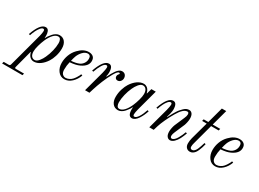

<svg xmlns="http://www.w3.org/2000/svg" viewBox="-113 -1473 3368 2500"><g transform="rotate(30 1571.0 -223.0)"><path d="M200 -104Q200 -60 218 -36Q236 -12 267 -12Q284 -12 300 -23Q316 -34 330 -51.5Q344 -69 354.5 -86.5Q365 -104 374 -124Q400 -180 415 -243Q430 -306 430 -359Q430 -388 419 -410Q408 -432 384 -432Q348 -432 313 -395Q278 -358 250 -294Q230 -248 215 -193.5Q200 -139 200 -104ZM-76 238 -68 210H6Q18 210 24 205Q30 200 33 188L170 -321Q182 -369 182 -395Q182 -410 177.5 -416Q173 -422 162 -422Q144 -422 122.5 -396Q101 -370 84.5 -335.5Q68 -301 55 -262L35 -268Q101 -456 183 -456Q200 -456 211.5 -447Q223 -438 229 -423Q235 -408 237.5 -393Q240 -378 240 -361L239 -327L242 -325Q250 -344 264 -364Q278 -384 297 -406Q316 -428 341 -442Q366 -456 390 -456Q443 -456 472.5 -418.5Q502 -381 502 -319Q502 -258 484 -201Q466 -144 443 -109Q408 -54 361.5 -21Q315 12 267 12Q236 12 211 -9.5Q186 -31 175 -76L171 -78L101 188Q98 200 101 205Q104 210 116 210H238L230 238Z M592 -158Q592 -218 614 -277Q636 -336 680 -381Q752 -456 830 -456Q870 -456 895.5 -436Q921 -416 921 -372Q921 -294 820 -247Q768 -222 678 -215Q664 -159 664 -98Q664 -54 684 -33Q704 -12 731 -12Q758 -12 784 -25Q810 -38 826 -55.5Q842 -73 856.5 -95.5Q871 -118 877 -131Q883 -144 887 -155L908 -148Q884 -80 835 -34Q786 12 726 12Q666 12 629 -37.5Q592 -87 592 -158ZM684 -240Q757 -245 801 -265Q832 -279 852.5 -309Q873 -339 873 -378Q873 -406 861.5 -419Q850 -432 831 -432Q790 -432 755 -395Q720 -358 704 -313Q692 -279 684 -240Z M986 -268Q1052 -456 1133 -456Q1191 -456 1191 -354Q1191 -326 1182 -296L1189 -294Q1204 -326 1217.5 -350Q1231 -374 1249.5 -400.5Q1268 -427 1288.5 -441.5Q1309 -456 1329 -456Q1362 -456 1379 -436Q1396 -416 1396 -387Q1396 -361 1379 -340.5Q1362 -320 1334 -320Q1317 -320 1306 -332Q1295 -344 1295 -362Q1295 -380 1307 -394Q1317 -404 1317 -409Q1317 -412 1316.5 -414.5Q1316 -417 1313 -419Q1310 -421 1304 -421Q1281 -421 1242 -353Q1203 -285 1170.5 -204.5Q1138 -124 1119 -62L1100 0H1034L1118 -310Q1133 -370 1133 -395Q1133 -422 1114 -422Q1086 -422 1057 -374.5Q1028 -327 1006 -262Z M1422 -125Q1422 -186 1440 -243Q1458 -300 1481 -335Q1516 -390 1562.5 -423Q1609 -456 1657 -456Q1688 -456 1713 -434.5Q1738 -413 1749 -368L1753 -366L1775 -444H1841L1756 -129Q1742 -73 1742 -49Q1742 -22 1760 -22Q1788 -22 1817 -66.5Q1846 -111 1869 -182L1889 -176Q1878 -142 1864 -111.5Q1850 -81 1831 -51.5Q1812 -22 1789 -5Q1766 12 1742 12Q1684 12 1684 -90L1685 -117L1682 -119Q1674 -100 1660 -80Q1646 -60 1627 -38Q1608 -16 1583 -2Q1558 12 1534 12Q1481 12 1451.5 -25.5Q1422 -63 1422 -125ZM1494 -85Q1494 -56 1505 -34Q1516 -12 1540 -12Q1576 -12 1611 -49Q1646 -86 1674 -150Q1694 -196 1709 -250.5Q1724 -305 1724 -340Q1724 -384 1706 -408Q1688 -432 1657 -432Q1640 -432 1624 -421Q1608 -410 1594 -392.5Q1580 -375 1569.5 -357.5Q1559 -340 1550 -320Q1524 -264 1509 -201Q1494 -138 1494 -85Z M1952 -268Q2018 -456 2099 -456Q2157 -456 2157 -354Q2157 -334 2147.5 -292.5Q2138 -251 2131 -233L2134 -230Q2138 -236 2151 -261.5Q2164 -287 2173 -303Q2182 -319 2198 -344.5Q2214 -370 2229 -387Q2244 -404 2262 -421.5Q2280 -439 2299 -447.5Q2318 -456 2338 -456Q2368 -456 2385.5 -431.5Q2403 -407 2403 -360Q2403 -338 2396.5 -307Q2390 -276 2383 -258L2319 -109Q2303 -74 2303 -50Q2303 -36 2308.5 -27Q2314 -18 2326 -18Q2344 -18 2363 -35.5Q2382 -53 2398 -81.5Q2414 -110 2424.5 -133.5Q2435 -157 2444 -182L2464 -176Q2446 -125 2425.5 -85Q2405 -45 2375.5 -16.5Q2346 12 2315 12Q2288 12 2269.5 -12Q2251 -36 2251 -84Q2251 -106 2257 -136Q2263 -166 2271 -186L2335 -335Q2351 -370 2351 -394Q2351 -426 2329 -426Q2268 -426 2202 -313Q2162 -246 2131 -178.5Q2100 -111 2086 -66L2066 0H2000L2084 -310Q2099 -370 2099 -395Q2099 -422 2080 -422Q2060 -422 2039 -397Q2018 -372 2002 -338Q1986 -304 1972 -262Z M2540 -72Q2540 -110 2551 -154L2623 -416H2554L2561 -444H2631L2696 -684H2762L2697 -444H2810L2803 -416H2689L2606 -108Q2598 -82 2598 -52Q2598 -42 2605 -32.5Q2612 -23 2627 -23Q2640 -23 2653 -31Q2676 -47 2692 -85.5Q2708 -124 2725 -182L2745 -176Q2738 -146 2730 -121.5Q2722 -97 2711 -71Q2700 -45 2686.5 -27.5Q2673 -10 2654.5 1Q2636 12 2614 12Q2581 12 2560.5 -10.5Q2540 -33 2540 -72Z M2860 -158Q2860 -218 2882 -277Q2904 -336 2948 -381Q3020 -456 3098 -456Q3138 -456 3163.5 -436Q3189 -416 3189 -372Q3189 -294 3088 -247Q3036 -222 2946 -215Q2932 -159 2932 -98Q2932 -54 2952 -33Q2972 -12 2999 -12Q3026 -12 3052 -25Q3078 -38 3094 -55.5Q3110 -73 3124.5 -95.5Q3139 -118 3145 -131Q3151 -144 3155 -155L3176 -148Q3152 -80 3103 -34Q3054 12 2994 12Q2934 12 2897 -37.5Q2860 -87 2860 -158ZM2952 -240Q3025 -245 3069 -265Q3100 -279 3120.5 -309Q3141 -339 3141 -378Q3141 -406 3129.5 -419Q3118 -432 3099 -432Q3058 -432 3023 -395Q2988 -358 2972 -313Q2960 -279 2952 -240Z"/></g></svg>

Font: Old Standard TT
Style: Italic
Weight: 400
Italic angle: -15.2°
Designer: Alexey Kryukov <alexios@thessalonica.org.ru>
Version: Version 2.2